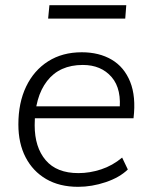

<svg xmlns="http://www.w3.org/2000/svg" viewBox="-20 -715 582 742"><path d="M474 -60Q442 -29 388.5 -11Q335 7 282 7Q210 7 158.5 -23Q107 -53 79 -107Q51 -161 51 -234Q51 -318 81 -380.5Q111 -443 166 -478Q221 -513 296 -513Q363 -513 411.5 -484.5Q460 -456 483 -399Q506 -342 496 -258H105L107 -304H465L441 -281Q452 -370 411.5 -417Q371 -464 300 -464Q210 -464 162 -402Q114 -340 114 -231Q114 -146 156.5 -96Q199 -46 283 -46Q327 -46 371 -60.5Q415 -75 452 -106ZM166 -643 171 -695H468L464 -643Z"/></svg>

Font: Muli Light
Style: Italic
Weight: 300
Italic angle: -4.541°
Designer: Vernon Adams
Foundry: Vernon Adams
Version: Version 2.100; ttfautohint (v1.8.1.43-b0c9)